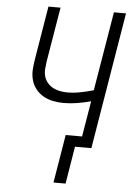

<svg xmlns="http://www.w3.org/2000/svg" viewBox="-61 -781 723 1028"><g transform="rotate(5 300.0 -267.0)"><path d="M266 201 309 -58H397L429 -250Q392 -240 355.5 -234Q319 -228 283 -228Q254 -228 226 -233.5Q198 -239 174 -252.5Q150 -266 133 -287.5Q116 -309 108.5 -336Q101 -363 103 -392.5Q105 -422 110 -451L157 -735H222L173 -441Q170 -421 168.5 -400Q167 -379 172.5 -360.5Q178 -342 190.5 -327Q203 -312 220 -303Q237 -294 256.5 -290Q276 -286 297 -286Q332 -286 367.5 -293Q403 -300 438 -310L509 -735H574L452 0H364L331 201Z"/></g></svg>

Font: Iosevka SS04 Light Extended
Style: Italic
Weight: 300
Width: 7
Italic angle: -9°
Monospace: yes
Designer: Belleve Invis
Foundry: Belleve Invis
Version: Version 19.0.0; ttfautohint (v1.8.4)